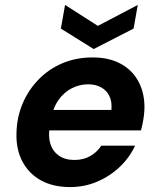

<svg xmlns="http://www.w3.org/2000/svg" viewBox="-20 -747 644 779"><path d="M264 12Q195 12 145.5 -15.5Q96 -43 70 -93.5Q44 -144 47 -211Q49 -274 72.5 -328.5Q96 -383 137 -425Q178 -467 233.5 -490.5Q289 -514 356 -514Q424 -514 472 -487Q520 -460 544 -412Q568 -364 566 -303Q565 -281 561 -258.5Q557 -236 552 -218H143L157 -301H432Q435 -334 424 -357Q413 -380 390.5 -392.5Q368 -405 338 -405Q303 -405 271.5 -389Q240 -373 217.5 -341.5Q195 -310 187 -262L182 -233Q175 -193 184.5 -163Q194 -133 219 -115.5Q244 -98 282 -98Q319 -98 346.5 -114Q374 -130 391 -156H528Q506 -108 466 -70Q426 -32 374.5 -10Q323 12 264 12ZM539 -727 522 -631 360 -548 227 -631 244 -727 377 -642Z"/></svg>

Font: DM Sans 16pt
Style: Bold Italic
Weight: 700
Italic angle: -10°
Version: Version 4.004;gftools[0.9.30]